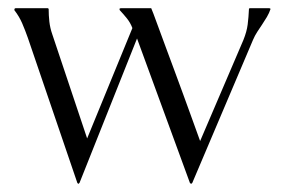

<svg xmlns="http://www.w3.org/2000/svg" viewBox="-20 -438 688 468"><path d="M15.1 -413.1V-414.6Q15.1 -418 18.6 -418H96.7L98.6 -416.5Q98.6 -400.9 100.3 -385.3Q102.1 -369.6 107.4 -354.5L192.4 -100.6L302.7 -369.6Q297.9 -382.3 289.6 -392.8Q281.2 -403.3 272 -413.1L271 -416.5L273.9 -418H348.6Q349.1 -417.5 354 -404.5Q358.9 -391.6 366.7 -370.1Q374.5 -348.6 384.8 -321Q395 -293.5 405.8 -264.4Q416.5 -235.4 427 -206.8Q437.5 -178.2 446 -154.5Q454.6 -130.9 460.4 -114.7Q466.3 -98.6 467.8 -94.2L573.2 -340.3Q581.5 -360.8 583.7 -378.2Q585.9 -395.5 586.9 -417L588.9 -418H636.7L639.6 -416.5Q636.2 -406.2 630.6 -396.7Q625 -387.2 618.9 -378.2Q612.8 -369.1 606.9 -360.1Q601.1 -351.1 596.7 -340.8L448.7 7.8L445.8 10.3L442.9 7.8L314 -344.2L173.8 7.8L170.9 10.3L168.5 7.8L47.9 -345.7Q41.5 -363.8 34.2 -380.9Q26.9 -397.9 15.1 -413.1Z"/></svg>

Font: CAT Linz
Style: Regular
Weight: 400
Designer: Peter Wiegel
Foundry: Peter Wiegel
Version: Version 1.08